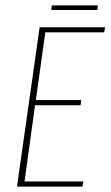

<svg xmlns="http://www.w3.org/2000/svg" viewBox="-20 -692 410 712"><path d="M43 0 127 -591H370L366 -572H148L113 -321H281L279 -302H110L71 -19H289L286 0ZM170 -655 172 -672H343L341 -655Z"/></svg>

Font: Alumni Sans SC Thin
Style: Italic
Weight: 100
Italic angle: -8°
Designer: Robert E. Leuschke
Foundry: Robert E. Leuschke
Version: Version 1.016